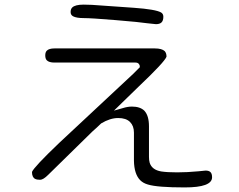

<svg xmlns="http://www.w3.org/2000/svg" viewBox="-20 -776 1040 835"><path d="M297.9 -705.1Q312.5 -697.3 344.7 -697.3Q377 -697.3 483.4 -688.5Q589.8 -679.7 621.1 -674.8L658.2 -670.9Q674.8 -670.9 682.6 -678.7Q690.4 -686.5 690.4 -703.1Q690.4 -715.8 680.7 -721.7Q657.2 -735.4 561.5 -742.2L379.9 -754.9L343.8 -755.9Q306.6 -755.9 293.9 -743.2Q287.1 -736.3 287.1 -723.6Q287.1 -710.9 297.9 -705.1ZM902.3 -4.9Q902.3 -20.5 895.5 -27.3Q888.7 -34.2 874 -34.2L844.7 -31.2Q793.9 -26.4 750.5 -26.4Q707 -26.4 681.6 -30.3Q640.6 -37.1 630.9 -68.4Q627.9 -79.1 627.9 -93.8V-226.6Q627.9 -273.4 607.4 -294.9Q588.9 -312.5 553.7 -312.5Q535.2 -312.5 513.7 -305.7L475.6 -294.9L583 -399.4Q695.3 -505.9 704.1 -529.3V-530.3Q704.1 -544.9 696.3 -553.7Q683.6 -565.4 653.3 -565.4H216.8Q193.4 -565.4 183.6 -555.7Q176.8 -548.8 176.8 -535.2Q176.8 -520.5 183.6 -513.7Q193.4 -503.9 216.8 -503.9H569.3Q578.1 -503.9 583 -499Q587.9 -494.1 587.9 -487.3V-483.4L559.6 -455.1L237.3 -154.3Q127.9 -49.8 119.1 -28.3Q119.1 -4.9 132.8 2Q140.6 5.9 154.3 5.9Q168 5.9 189.5 -15.6L381.8 -204.1L401.4 -221.7L419.9 -239.3Q459 -262.7 493.7 -262.7Q528.3 -262.7 545.4 -245.6Q562.5 -228.5 562.5 -199.2V-77.1Q563.5 -18.6 589.8 7.8Q602.5 20.5 623 26.4Q664.1 39.1 783.2 39.1Q902.3 39.1 902.3 -4.9Z"/></svg>

Font: FakePearl
Style: ExtraLight
Weight: 300
Version: Version 1.2